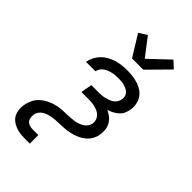

<svg xmlns="http://www.w3.org/2000/svg" viewBox="-290 -870 1181 1181"><g transform="rotate(45 300.0 -280.0)"><path d="M174 215Q153 215 132.5 212Q112 209 93.5 201.5Q75 194 59.5 181.5Q44 169 35.5 151.5Q27 134 25 113Q23 92 27 71Q31 47 42 24.5Q53 2 71.5 -15.5Q90 -33 112.5 -44.5Q135 -56 158.5 -62.5Q182 -69 205.5 -71Q229 -73 252 -73H255Q270 -74 284.5 -75Q299 -76 313.5 -78Q328 -80 342.5 -84.5Q357 -89 370.5 -97Q384 -105 393.5 -118Q403 -131 406 -145Q408 -160 404 -174.5Q400 -189 390.5 -199.5Q381 -210 368.5 -216.5Q356 -223 342 -227Q328 -231 312.5 -232.5Q297 -234 282 -234H220L233 -307H295Q308 -307 321.5 -308Q335 -309 348 -312Q361 -315 374.5 -320Q388 -325 399.5 -333Q411 -341 418.5 -353.5Q426 -366 428 -379Q431 -392 427.5 -404.5Q424 -417 415.5 -426Q407 -435 395.5 -440.5Q384 -446 371.5 -449.5Q359 -453 346 -454Q333 -455 319 -455Q307 -455 294.5 -454Q282 -453 269 -450Q256 -447 243.5 -442Q231 -437 219.5 -429Q208 -421 200.5 -409.5Q193 -398 191 -386L190 -385H108L109 -388Q113 -410 124.5 -431.5Q136 -453 153 -470Q170 -487 191.5 -498.5Q213 -510 235 -516.5Q257 -523 280 -525.5Q303 -528 325 -528Q350 -528 374 -525Q398 -522 420.5 -514.5Q443 -507 462 -494Q481 -481 493.5 -461.5Q506 -442 510 -418Q514 -394 510 -370Q507 -352 499 -334.5Q491 -317 476.5 -304.5Q462 -292 445 -283Q428 -274 410 -269Q430 -260 446.5 -247Q463 -234 473.5 -216Q484 -198 487 -176Q490 -154 486 -131Q483 -108 470.5 -86Q458 -64 438 -48.5Q418 -33 395.5 -23.5Q373 -14 349.5 -9Q326 -4 303 -2.5Q280 -1 256 0Q242 0 227.5 1Q213 2 199 4.5Q185 7 171 11.5Q157 16 144 24Q131 32 122 44.5Q113 57 111 71Q109 85 111 99.5Q113 114 122.5 124Q132 134 145.5 137.5Q159 141 174 141H220V215ZM294 -600 209 -738 261 -771 351 -654 479 -775 524 -734 392 -600Z"/></g></svg>

Font: Iosevka HT Extended
Style: Italic
Weight: 400
Width: 7
Italic angle: -9°
Monospace: yes
Designer: Belleve Invis
Foundry: Belleve Invis
Version: Version 32.3.0; ttfautohint (v1.8.4)